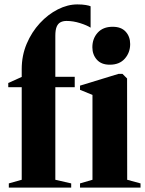

<svg xmlns="http://www.w3.org/2000/svg" viewBox="-20 -851 658 871"><path d="M20 0V-19L78.5 -35.5V-455.5H17.5V-474.5L78.5 -502V-537.5Q78.5 -599 101 -652.2Q123.5 -705.5 160.8 -745.8Q198 -786 242.5 -808.5Q287 -831 331 -831Q354 -831 369.5 -828.2Q385 -825.5 391 -822.5V-725.5Q374 -736.5 343 -746.2Q312 -756 282 -756Q266 -756 254.5 -750Q243 -744 237 -729.5Q231 -715 231 -689V-502.5H319V-455.5H231V-35.5L303 -19V0ZM343 0V-19L399.5 -35.5V-420.5L343 -443.5V-462.5L518 -516H535.5L556.5 -495L557 -35.5L617.5 -19V0ZM477.5 -557.5Q439.5 -557.5 419.2 -580.5Q399 -603.5 399 -636.5Q399 -676 423.2 -702.8Q447.5 -729.5 490.5 -729.5H491.5Q530 -729.5 550.2 -707.2Q570.5 -685 570.5 -651Q570.5 -612.5 546.2 -585Q522 -557.5 478.5 -557.5Z"/></svg>

Font: Merriweather 144pt ExtraBold
Style: Regular
Weight: 800
Version: Version 2.100